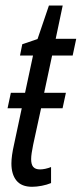

<svg xmlns="http://www.w3.org/2000/svg" viewBox="-20 -678 301 707"><path d="M98.1 9.8Q59.1 9.8 40.5 -13.2Q22 -36.1 22 -76.2Q22 -89.4 24.4 -107.2Q26.9 -125 31.7 -146L60.1 -279.3H7.8L20 -336.4H72.3L101.6 -473.6H53.7L62 -515.1L118.2 -534.2L160.2 -657.7H210.9L185.1 -535.2H260.7L247.6 -473.6H171.9L142.6 -336.4H222.7L210.4 -279.3H131.3L102.1 -145Q98.6 -128.4 96.7 -115Q94.7 -101.6 94.7 -91.8Q94.7 -72.3 102.5 -63.2Q110.4 -54.2 127.4 -54.2Q136.2 -54.2 146.7 -56.4Q157.2 -58.6 168 -63V-3.9Q152.8 2.4 133.8 6.1Q114.7 9.8 98.1 9.8Z"/></svg>

Font: Open Sans Condensed
Style: Italic
Weight: 400
Width: 3
Italic angle: -12°
Designer: Monotype Design Team
Foundry: Monotype Imaging Inc.
Version: Version 3.000